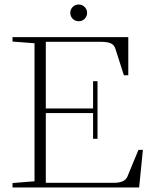

<svg xmlns="http://www.w3.org/2000/svg" viewBox="-20 -827 668 847"><path d="M290 -770.5Q290 -785.6 300.8 -796.4Q311.5 -807.1 327.1 -807.1Q342.3 -807.1 353.3 -796.4Q364.3 -785.6 364.3 -770.5Q364.3 -754.9 353.5 -744.1Q342.8 -733.4 327.1 -733.4Q311.5 -733.4 300.8 -744.1Q290 -754.9 290 -770.5ZM35.2 0V-19.5L132.3 -27.3V-636.2L35.2 -643.6V-663.1H545.9V-495.1H526.4L489.3 -611.3Q483.4 -629.9 468 -636.2Q452.6 -642.6 423.3 -642.6H182.1V-348.6H390.6V-468.8H410.2V-214.8H390.6V-328.1H182.1V-20.5H481.9Q530.8 -20.5 542 -47.9L590.8 -166H610.4L593.8 0Z"/></svg>

Font: Elstob ExtraLight
Style: Regular
Weight: 200
Designer: Peter S. Baker
Version: Version 1.015